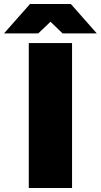

<svg xmlns="http://www.w3.org/2000/svg" viewBox="-92 -934 501 954"><path d="M51 0H266V-720H51ZM-72 -768H98L159 -826L219 -768H389L260 -914H57Z"/></svg>

Font: Aspekta 950
Style: Regular
Weight: 950
Designer: Ivo Dolenc
Version: Version 2.000